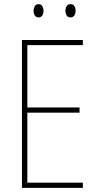

<svg xmlns="http://www.w3.org/2000/svg" viewBox="-20 -907 472 927"><path d="M380 0H86V-714H380V-689H112V-388H364V-363H112V-25H380ZM142 -855Q142 -867 148 -877Q154 -887 166 -887Q178 -887 184 -877.5Q190 -868 190 -855Q190 -841 184 -832Q178 -823 166 -823Q154 -823 148 -832.5Q142 -842 142 -855ZM296 -855Q296 -868 302 -877.5Q308 -887 320 -887Q333 -887 339 -878Q345 -869 345 -855Q345 -841 339 -832Q333 -823 320 -823Q308 -823 302 -832.5Q296 -842 296 -855Z"/></svg>

Font: Noto Sans Khmer Condensed Thin
Style: Regular
Weight: 100
Width: 3
Designer: Danh Hong and the Monotype Design Team
Foundry: Monotype Imaging Inc.
Version: Version 2.004; ttfautohint (v1.8.4.7-5d5b)